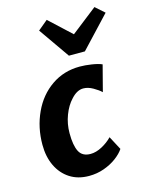

<svg xmlns="http://www.w3.org/2000/svg" viewBox="-126 -928 794 1016"><g transform="rotate(-15 271.0 -420.0)"><path d="M234.5 8Q173.5 8 129.5 -20.5Q85.5 -49 61.5 -99.2Q37.5 -149.5 37.5 -215Q37.5 -310 75 -390.5Q112 -470.5 179.8 -517.2Q247.5 -564 335 -564Q364.5 -564 400 -558.5Q435.5 -553 455.5 -544L418.5 -401.5Q403 -416.5 375.8 -432Q348.5 -447.5 323 -447.5Q288 -447.5 255.5 -411Q227.5 -381.5 209.8 -335Q192 -288.5 192 -237Q192 -170 209.5 -136.2Q227 -102.5 272 -102.5Q302 -102.5 334.8 -120Q367.5 -137.5 391 -162L430.5 -87.5Q415 -64 385.5 -42Q356 -20 317 -6Q278 8 234.5 8ZM295 -634.5 177 -803.5 230.5 -848 350 -737 492 -848 541.5 -804 382.5 -634.5Z"/></g></svg>

Font: Merriweather Sans Italic
Style: Bold
Weight: 700
Italic angle: -7.5°
Designer: Eben Sorkin
Foundry: Eben Sorkin
Version: Version 1.008; ttfautohint (v1.7.19-72a1) -l 8 -r 50 -G 200 